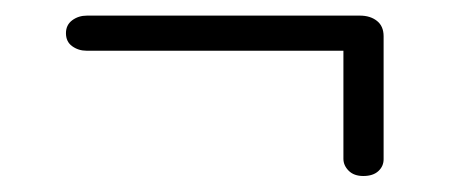

<svg xmlns="http://www.w3.org/2000/svg" viewBox="-20 -441 590 246"><path d="M64.5 -398.5Q64.5 -409 72.5 -415Q80.5 -421 91.5 -421H441Q454.5 -421 463 -414.2Q471.5 -407.5 471.5 -394.5V-237Q471.5 -228 464.8 -221.8Q458 -215.5 445.5 -215.5Q433.5 -215.5 426.8 -222.2Q420 -229 420 -237.5V-386L429 -376H91Q80.5 -376 72.5 -381.8Q64.5 -387.5 64.5 -398.5Z"/></svg>

Font: Fraunces 24pt
Style: Regular
Weight: 400
Version: Version 1.000;[b76b70a41]